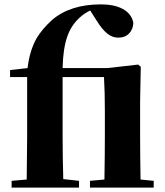

<svg xmlns="http://www.w3.org/2000/svg" viewBox="-20 -857 753 877"><path d="M33 0V-31L102 -37Q104 -171 104 -238V-505H26V-537L106 -546Q115 -625 147 -682Q172 -724 218 -766Q301 -837 441 -837Q501 -837 539 -817Q581 -795 589 -753Q588 -723 569.5 -704Q551 -685 520 -685Q493 -685 469.5 -704Q446 -723 420 -765L392 -809Q366 -797 342 -775Q305 -740 288 -692Q268 -637 266 -546H470L611 -562L623 -552L620 -394V-238Q620 -153 622 -37L682 -31V0H391V-31L457 -37Q459 -155 459 -238V-348Q459 -438 455 -505H266V-238Q266 -138 269 -39L341 -31V0Z"/></svg>

Font: GenRyuMin TW H
Style: Regular
Weight: 900
Version: Version 1.501;PS 1;hotconv 16.6.51;makeotf.lib2.5.65220